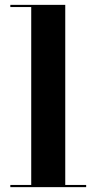

<svg xmlns="http://www.w3.org/2000/svg" viewBox="-20 -770 396 790"><path d="M22.5 -9H108.5V-741H22.5V-750H248.5V-9H334.5V0H22.5Z"/></svg>

Font: Bodoni* 24pt
Style: Bold
Weight: 700
Version: Version 2.3